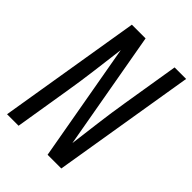

<svg xmlns="http://www.w3.org/2000/svg" viewBox="-215 -833 931 931"><g transform="rotate(45 250.5 -367.5)"><path d="M8 0 129 -735H223L331 -125Q341 -204 351 -283Q361 -362 374 -441L422 -735H501L380 0H286L178 -610Q168 -531 158 -452Q148 -373 135 -294L87 0Z"/></g></svg>

Font: Iosevka Custom
Style: Italic
Weight: 400
Italic angle: -9°
Monospace: yes
Designer: Belleve Invis
Foundry: Belleve Invis
Version: Version 30.3.3; ttfautohint (v1.8.3)